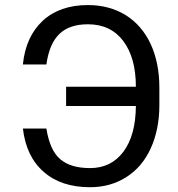

<svg xmlns="http://www.w3.org/2000/svg" viewBox="-20 -741 714 770"><path d="M71.8 -225.6C80.6 -150.4 108.4 -92.3 155.3 -51.8C201.7 -10.7 263.7 9.8 341.3 9.8C396 9.8 444.3 -3.9 486.8 -30.8C528.8 -57.6 561.5 -95.7 584.5 -146C607.4 -196.3 619.1 -253.9 619.1 -319.3V-390.1C619.1 -455.6 607.4 -513.7 584.5 -564C561 -614.3 527.8 -652.8 484.4 -680.2C440.9 -707 390.1 -720.7 333 -720.7C257.3 -720.7 196.8 -699.7 151.4 -657.7C106 -615.2 79.1 -557.1 71.8 -482.4H166C182.1 -595.7 235.4 -643.6 333 -643.6C393.6 -643.6 440.9 -621.1 474.6 -576.2C508.3 -531.2 524.9 -470.2 524.9 -393.1H245.1V-315.9H524.9C524.4 -237.8 507.8 -176.8 475.1 -132.8C442.4 -88.9 397.5 -66.9 341.3 -66.9C289.1 -66.9 249.5 -78.6 221.7 -102.5C193.8 -126 175.3 -167 166 -225.6Z"/></svg>

Font: Roboto
Style: Regular
Weight: 400
Designer: Google
Version: Version 2.137; 2017